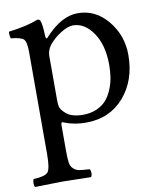

<svg xmlns="http://www.w3.org/2000/svg" viewBox="-91 -630 800 979"><g transform="rotate(-10 309.0 -141.0)"><path d="M218 -423Q198 -396 198 -368V-143Q198 -110 203.5 -97.5Q209 -85 228 -68Q257 -42 316 -42Q356 -42 387.5 -56Q419 -70 438 -92.5Q457 -115 469.5 -146Q482 -177 486.5 -207Q491 -237 491 -270Q491 -372 447.5 -436Q404 -500 343 -500Q317 -500 280 -477Q243 -454 218 -423ZM596 -303Q596 -172 521.5 -86Q447 0 324 0Q265 0 216 -19Q207 -24 202.5 -22.5Q198 -21 198 -10V124Q198 164 201 184.5Q204 205 217 217Q230 229 246 232Q262 235 300 237Q306 243 306 258Q306 272 300 278Q177 275 150 275Q140 275 11 278Q6 273 6 258Q6 242 11 237Q70 234 85 216.5Q100 199 100 124V-405Q100 -458 86 -471.5Q72 -485 20 -490Q16 -500 16 -518Q16 -520 16.5 -522Q17 -524 17 -525Q113 -537 170 -560Q181 -560 185 -551Q193 -532 195 -469Q196 -460 200 -458.5Q204 -457 208 -464Q293 -557 378 -557Q470 -557 533 -480.5Q596 -404 596 -303Z"/></g></svg>

Font: Indiction Unicode
Style: Normal
Weight: 500
Version: Version 1.1